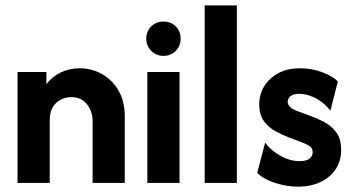

<svg xmlns="http://www.w3.org/2000/svg" viewBox="-20 -687 1325 721"><path d="M45.8 0V-416.7H154.2V-370.8Q176.4 -400 209 -415.3Q241.7 -430.6 279.2 -430.6Q323.6 -430.6 362.2 -409.4Q400.7 -388.2 424.7 -347.6Q448.6 -306.9 448.6 -249.3V0H327.8V-233.3Q327.8 -268.1 306.9 -295.1Q286.1 -322.2 247.2 -322.2Q226.4 -322.2 208 -312.8Q189.6 -303.5 178.1 -284.4Q166.7 -265.3 166.7 -234.7V0Z M533.3 0V-416.7H654.2V0ZM593.8 -477.1Q575.7 -477.1 561.1 -485.8Q546.5 -494.4 537.8 -509Q529.2 -523.6 529.2 -541.7Q529.2 -560.4 537.8 -575Q546.5 -589.6 561.1 -597.9Q575.7 -606.2 593.8 -606.2Q612.5 -606.2 627.1 -597.9Q641.7 -589.6 650 -575Q658.3 -560.4 658.3 -541.7Q658.3 -523.6 650 -509Q641.7 -494.4 627.1 -485.8Q612.5 -477.1 593.8 -477.1Z M748.6 0V-666.7H869.4V0Z M1099.3 13.9Q1056.9 13.9 1013.5 0Q970.1 -13.9 945.8 -37.5L975.7 -151.4Q995.8 -123.6 1031.6 -102.8Q1067.4 -81.9 1105.6 -81.9Q1131.2 -81.9 1142.7 -91.7Q1154.2 -101.4 1154.2 -115.3Q1154.2 -131.2 1142.4 -138.5Q1130.6 -145.8 1118.1 -150.7L1059.7 -172.9Q1040.3 -180.6 1015.3 -193.8Q990.3 -206.9 971.9 -231.2Q953.5 -255.6 953.5 -295.1Q953.5 -331.2 971.5 -361.8Q989.6 -392.4 1024 -411.5Q1058.3 -430.6 1106.9 -430.6Q1152.1 -430.6 1191.3 -415.3Q1230.6 -400 1248.6 -381.2L1220.8 -271.5Q1204.9 -291.7 1185.1 -305.9Q1165.3 -320.1 1144.1 -327.4Q1122.9 -334.7 1103.5 -334.7Q1081.2 -334.7 1070.8 -325.7Q1060.4 -316.7 1060.4 -304.9Q1060.4 -295.8 1067.7 -287.2Q1075 -278.5 1092.4 -271.5L1146.5 -251.4Q1170.1 -243.1 1196.9 -229.2Q1223.6 -215.3 1242.4 -190.6Q1261.1 -166 1261.1 -122.9Q1261.1 -82.6 1240.6 -51.7Q1220.1 -20.8 1183.7 -3.5Q1147.2 13.9 1099.3 13.9Z"/></svg>

Font: Afacad Flux
Style: Bold
Weight: 700
Designer: Kristian Moeller
Foundry: Dicotype
Version: Version 1.100